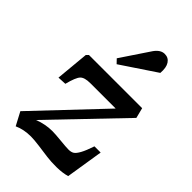

<svg xmlns="http://www.w3.org/2000/svg" viewBox="-238 -883 984 984"><g transform="rotate(45 254.0 -391.5)"><path d="M192.9 -603 297.9 -759.8Q321.8 -793 351.1 -793Q378.4 -793 392.8 -771Q407.2 -749 403.8 -708L213.9 -581.1ZM68.8 -502.9 80.1 -514.2H465.8L480 -458L124 -86.9Q174.3 -106 223.1 -106Q244.6 -106 288.1 -101.6Q331.5 -97.2 349.1 -97.2Q367.7 -97.2 379.2 -104.5Q390.6 -111.8 403.3 -134.8Q416 -157.7 431.2 -203.1H476.1L443.8 0Q411.6 9.3 370.6 9.8Q329.6 10.3 297.4 5.9Q265.1 1.5 226.6 -3.7Q188 -8.8 166 -8.8Q113.3 -8.8 73.2 9.8L35.2 -62L371.1 -417H187Q145.5 -417 129.9 -400.4Q114.3 -383.8 99.1 -324.2L51.8 -321.8Z"/></g></svg>

Font: Literata SemiBold
Style: Italic
Weight: 650
Italic angle: -2.39999°
Designer: Latin by Veronika Burian and Jose Scaglione. Greek by Irene Vlachou. Cyrillic by Vera Evstafieva
Foundry: TypeTogether
Version: Version 3.021